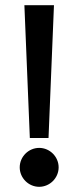

<svg xmlns="http://www.w3.org/2000/svg" viewBox="-20 -720 302 740"><path d="M74 -700 95 -188H167L188 -700ZM206 -75C206 -116 172 -150 131 -150C90 -150 56 -116 56 -75C56 -34 90 0 131 0C172 0 206 -34 206 -75Z"/></svg>

Font: Bruno Ace SC
Style: Regular
Weight: 400
Designer: Astigmatic (AOETI)
Foundry: Astigmatic (AOETI)
Version: Version 1.000